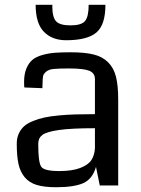

<svg xmlns="http://www.w3.org/2000/svg" viewBox="-20 -767 582 794"><path d="M49.3 0ZM468.8 0H392.6L377 -76.7Q362.3 -26.4 324 -9.5Q285.6 7.3 211.9 7.3Q163.1 7.3 131.8 -2.2Q100.6 -11.7 82 -34.2Q63.5 -56.6 56.4 -89.1Q49.3 -121.6 49.3 -172.9Q49.3 -195.8 57.4 -213.9Q65.4 -231.9 79.3 -244.6Q93.3 -257.3 116.5 -266.6Q139.6 -275.9 164.6 -281.2Q189.5 -286.6 224.9 -289.8Q260.3 -293 293.9 -293.9Q327.6 -294.9 372.6 -294.9V-439.9Q372.6 -464.8 349.1 -474.4Q325.7 -483.9 265.6 -483.9Q223.6 -483.9 202.6 -481.9Q181.6 -480 170.7 -470.5Q159.7 -460.9 158 -451.7Q156.2 -442.4 155.8 -417Q155.3 -407.7 155.3 -402.3L80.6 -405.3Q79.6 -413.1 79.6 -428.2Q79.6 -460.9 89.1 -483.6Q98.6 -506.3 113.8 -519.3Q128.9 -532.2 155.3 -539.6Q181.6 -546.9 207.5 -548.8Q233.4 -550.8 272 -550.8Q330.6 -550.8 367.2 -541.7Q403.8 -532.7 427.2 -509.3Q450.7 -485.8 459.7 -449.5Q468.8 -413.1 468.8 -354.5ZM372.6 -153.3V-236.8Q276.4 -236.8 224.6 -229.5Q172.9 -222.2 155.5 -209.2Q138.2 -196.3 138.2 -172.9Q138.2 -171.9 138.2 -169.9Q138.2 -95.7 150.4 -77.6Q162.6 -59.6 225.1 -59.6Q278.3 -59.6 311.5 -72.3Q344.7 -85 357.7 -104.7Q370.6 -124.5 372.6 -153.3ZM127.4 -747.1H196.8Q196.3 -745.6 196.3 -741.2Q196.3 -696.3 211.7 -679.2Q227.1 -662.1 271.5 -662.1Q316.4 -662.1 331.5 -679.9Q346.7 -697.8 346.7 -747.1H416Q416 -664.6 378.7 -632.6Q341.3 -600.6 253.4 -600.6Q195.8 -600.6 161.6 -635.5Q127.4 -670.4 127.4 -747.1Z"/></svg>

Font: Coda
Style: Regular
Weight: 400
Designer: vernon adams
Foundry: vernon adams
Version: Version 2.001; ttfautohint (v0.8) -r 50 -G 200 -x